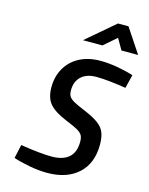

<svg xmlns="http://www.w3.org/2000/svg" viewBox="-136 -1016 863 1112"><g transform="rotate(15 295.0 -460.0)"><path d="M53 -24 71 -106Q190 -87 258 -87Q325 -87 360.5 -118Q396 -149 396 -213Q396 -237 388 -251Q380 -265 358.5 -277.5Q337 -290 290 -309Q216 -339 184.5 -374.5Q153 -410 153 -475Q153 -540 182 -590Q211 -640 264 -668Q317 -696 388 -696Q439 -696 494.5 -686Q550 -676 588 -663L568 -582Q527 -589 476 -594.5Q425 -600 390 -600Q332 -600 299.5 -570Q267 -540 267 -487Q267 -464 275.5 -450.5Q284 -437 305.5 -425Q327 -413 373 -394Q428 -371 457.5 -349.5Q487 -328 499 -299.5Q511 -271 511 -226Q511 -113 442.5 -51Q374 11 257 11Q206 11 148 0Q90 -11 53 -24ZM430 -931H493L590 -785H490L452 -851L376 -785H259Z"/></g></svg>

Font: Cairo SemiBold
Style: Italic
Weight: 600
Italic angle: -13°
Designer: Mohamed Gaber, Accademia di Belle Arti di Urbino and others
Foundry: Kief Type Foundry, Accademia di Belle Arti di Urbino and others
Version: Version 3.011